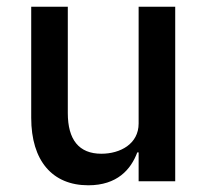

<svg xmlns="http://www.w3.org/2000/svg" viewBox="-20 -540 620 572"><path d="M393 0H502V-520H393V-172C393 -111 338 -82 282 -82C215 -82 182 -124 182 -203V-520H73V-189C73 -61 136 12 243 12C329 12 370 -35 389 -86H393Z"/></svg>

Font: IBM Plex Thai Looped Medium
Style: Regular
Weight: 500
Designer: Mike Abbink, Paul van der Laan, Pieter van Rosmalen, Ben Mitchell, Mark Frömberg
Foundry: Bold Monday
Version: Version 1.0